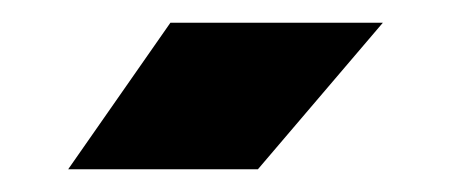

<svg xmlns="http://www.w3.org/2000/svg" viewBox="-20 -749 397 169"><path d="M40 -600 130 -729H317L207 -600Z"/></svg>

Font: Hubot Sans SemiExpanded
Style: Bold
Weight: 700
Width: 6
Designer: Deni Anggara
Foundry: GitHub, Inc., Subsidiary of Microsoft Corporation
Version: Version 2.000